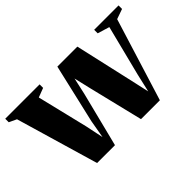

<svg xmlns="http://www.w3.org/2000/svg" viewBox="-95 -768 1025 1025"><g transform="rotate(-45 418.0 -255.0)"><path d="M-10.5 -486V-512.5H249V-486L196.5 -466L266.5 -177L287.5 -76L305.5 -178L383 -512.5H534L610 -177L632.5 -76L656 -178.5L728.5 -465.5L661 -486V-512.5H845V-486L788 -466L643 1.5H500.5L425 -308.5L403 -402.5L382 -308L304 1.5H169L32 -466Z"/></g></svg>

Font: Merriweather 120pt ExtraBold
Style: Regular
Weight: 800
Version: Version 2.100